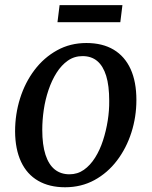

<svg xmlns="http://www.w3.org/2000/svg" viewBox="-20 -740 608 770"><path d="M326.5 -567.5Q391 -567.5 435.8 -540.8Q480.5 -514 503.8 -463Q527 -412 527 -339Q527 -271.5 507 -208.8Q487 -146 449.2 -96.2Q411.5 -46.5 358.8 -17.8Q306 11 241 11Q178 11 133 -15Q88 -41 64.5 -91.2Q41 -141.5 40.5 -213Q40.5 -282 60.5 -345.5Q80.5 -409 118.2 -459Q156 -509 208.8 -538.2Q261.5 -567.5 326.5 -567.5ZM311 -515Q278 -515 252 -496.8Q226 -478.5 206.8 -448Q187.5 -417.5 174.5 -379Q161.5 -340.5 155.5 -299.5Q149.5 -258.5 149.5 -219.5Q149.5 -159 162.5 -119.2Q175.5 -79.5 199.8 -60.2Q224 -41 258.5 -41Q291 -41 316.5 -59Q342 -77 361.2 -107.5Q380.5 -138 393 -176.5Q405.5 -215 412 -256Q418.5 -297 418 -335.5Q418 -396.5 405.8 -436Q393.5 -475.5 370 -495.2Q346.5 -515 311 -515ZM219 -719.5H471L462.5 -651H210.5Z"/></svg>

Font: Merriweather 20pt
Style: Italic
Weight: 400
Italic angle: -7.8°
Version: Version 2.101